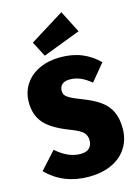

<svg xmlns="http://www.w3.org/2000/svg" viewBox="-149 -1053 829 1150"><g transform="rotate(-15 265.5 -477.5)"><path d="M510 -622 424 -518Q361 -573 295 -573Q262 -573 246 -558.5Q230 -544 230 -520Q230 -502 239 -490.5Q248 -479 270 -467.5Q292 -456 339 -438Q406 -412 446 -382.5Q486 -353 505.5 -311Q525 -269 525 -208Q525 -141 492.5 -89Q460 -37 399 -8.5Q338 20 255 20Q99 20 -5 -84L92 -191Q166 -125 242 -125Q280 -125 297.5 -143Q315 -161 315 -190Q315 -221 295 -240.5Q275 -260 219 -281Q109 -323 65.5 -374Q22 -425 22 -502Q22 -567 54.5 -615.5Q87 -664 144 -690Q201 -716 272 -716Q348 -716 406 -692Q464 -668 510 -622ZM350 -975 420 -838 187 -749 138 -843Z"/></g></svg>

Font: Fira Sans Condensed Black
Style: Regular
Weight: 900
Width: 3
Designer: Carrois Corporate & Edenspiekermann AG
Foundry: Carrois Corporate GbR & Edenspiekermann AG
Version: Version 4.203